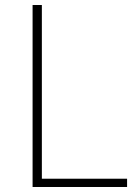

<svg xmlns="http://www.w3.org/2000/svg" viewBox="-20 -746 548 766"><path d="M110 0V-726H147V-33H487V0Z"/></svg>

Font: Noto Sans KR Thin Thin
Style: Regular
Weight: 250
Version: Version 2.004-H2;hotconv 1.0.118;makeotfexe 2.5.65603